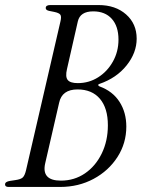

<svg xmlns="http://www.w3.org/2000/svg" viewBox="-56 -740 561 760"><path d="M-22 0Q-36 0 -36 -10Q-36 -21 -16 -24L4 -27Q26 -30 34 -37.5Q42 -45 47 -66L183 -654Q188 -674 183 -681.5Q178 -689 158 -693L138 -697Q125 -700 125 -708Q125 -720 143 -720H334Q401 -720 443 -683Q485 -646 485 -587Q485 -531 445 -481Q405 -431 338 -408Q333 -407 333 -403.5Q333 -400 338 -398Q390 -379 417 -337Q444 -295 444 -239Q444 -173 409 -118.5Q374 -64 314.5 -32Q255 0 182 0ZM252 -411Q296 -411 332.5 -434Q369 -457 391 -496.5Q413 -536 413 -583Q413 -636 386.5 -665.5Q360 -695 313 -695Q261 -695 252 -655L209 -466Q202 -436 212 -423.5Q222 -411 252 -411ZM185 -25Q238 -25 280 -53.5Q322 -82 346.5 -132Q371 -182 371 -244Q371 -312 339.5 -349Q308 -386 251 -386Q189 -386 178 -333L123 -94Q107 -25 185 -25Z"/></svg>

Font: Instrument Serif
Style: Italic
Weight: 400
Italic angle: -13°
Designer: Rodrigo Fuenzalida
Foundry: fragTYPE
Version: Version 1.000; ttfautohint (v1.8.4.7-5d5b);gftools[0.9.27]